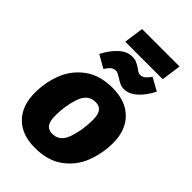

<svg xmlns="http://www.w3.org/2000/svg" viewBox="-275 -1010 1123 1123"><g transform="rotate(45 286.5 -448.5)"><path d="M20 -210Q20 -295 50 -372.5Q80 -450 148 -500.5Q216 -551 323 -551Q430 -551 491 -490.5Q552 -430 552 -325Q552 -241 522.5 -162.5Q493 -84 424.5 -32.5Q356 19 248 19Q140 19 80 -41.5Q20 -102 20 -210ZM373 -337Q373 -381 357.5 -401.5Q342 -422 310 -422Q247 -422 223 -351.5Q199 -281 199 -200Q199 -153 214 -132Q229 -111 262 -111Q325 -111 349 -183Q373 -255 373 -337ZM306 -618Q292 -627 283 -631.5Q274 -636 265 -636Q247 -636 234 -625.5Q221 -615 205 -591L126 -636Q154 -691 192.5 -726.5Q231 -762 274 -762Q296 -762 311 -755Q326 -748 346 -735Q357 -726 365 -722Q373 -718 382 -718Q398 -718 411.5 -728.5Q425 -739 441 -762L520 -718Q492 -662 453.5 -627Q415 -592 373 -592Q355 -592 339.5 -599Q324 -606 306 -618ZM183 -794 200 -916H510L493 -794Z"/></g></svg>

Font: Trujillo ExtraBold
Style: Italic
Weight: 800
Italic angle: -8°
Designer: Fira Sans original fonts by bBox Type GmbH, Carrois Corporate GbR, & Edenspiekermann AG / Changes by Cristiano Sobral
Foundry: Fira Sans original fonts by bBox Type GmbH, Carrois Corporate GbR, & Edenspiekermann AG / Changes by Cristiano Sobral
Version: Version 4.301;July 28, 2020;FontCreator 13.0.0.2655 64-bit